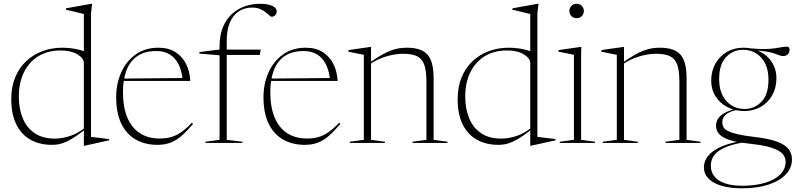

<svg xmlns="http://www.w3.org/2000/svg" viewBox="-20 -755 4202 1014"><path d="M423 -421Q423 -447.5 388.8 -468Q354.5 -488.5 300.5 -488.5Q231.5 -488.5 182 -457.8Q132.5 -427 106 -372.2Q79.5 -317.5 79.5 -246Q79.5 -180 100.5 -129.8Q121.5 -79.5 163.8 -51.2Q206 -23 269 -23Q311 -23 356.5 -39Q402 -55 450.5 -98.5L455.5 -93Q414.5 -58.5 384.2 -37.8Q354 -17 331 -6.8Q308 3.5 290 6.8Q272 10 255 10Q188.5 10 140.2 -17.5Q92 -45 65.8 -98.8Q39.5 -152.5 39.5 -231Q39.5 -296 60.2 -346.5Q81 -397 118 -431.8Q155 -466.5 204 -484.8Q253 -503 309 -503Q332.5 -503 356.5 -500Q380.5 -497 403.2 -491Q426 -485 446 -475L423 -467V-681Q417 -682.5 399.8 -686.8Q382.5 -691 362.8 -695.8Q343 -700.5 328.5 -703.5V-711L462.5 -735H466.5L460.5 -684.5V-32Q465 -31.5 477.2 -30Q489.5 -28.5 505 -26.8Q520.5 -25 534.5 -23.2Q548.5 -21.5 556.5 -20.5V-14L427.5 14.5H423V-70Z M817 -503Q870.5 -503 907 -479.5Q943.5 -456 963 -416.5Q982.5 -377 985 -327.5H624V-340L954 -343L945 -332.5Q940 -382.5 922.5 -416.5Q905 -450.5 875.8 -468Q846.5 -485.5 806 -485.5Q745 -485.5 705.8 -459Q666.5 -432.5 648 -383.8Q629.5 -335 629.5 -268.5Q629.5 -189 652.5 -134.2Q675.5 -79.5 718.8 -51.5Q762 -23.5 823.5 -23.5Q856 -23.5 882.5 -30.8Q909 -38 935.8 -56.2Q962.5 -74.5 993.5 -107L999.5 -101Q965 -59.5 936 -35.2Q907 -11 877.5 -0.5Q848 10 812 10Q745.5 10 696.2 -18.5Q647 -47 620.2 -103Q593.5 -159 593.5 -241.5Q593.5 -312.5 619.8 -371.8Q646 -431 696 -467Q746 -503 817 -503Z M1169 -465 1145.5 -462.5 1033 -472V-480L1151 -495L1155.5 -493H1357L1352 -465ZM1177.5 -16.5 1260.5 -6.5V0H1065V-6.5L1139.5 -16.5V-508Q1139.5 -568 1157.2 -611Q1175 -654 1205 -681.2Q1235 -708.5 1273.5 -721.8Q1312 -735 1353.5 -735Q1373.5 -735 1389.8 -732.2Q1406 -729.5 1417.8 -724.2Q1429.5 -719 1435.5 -711.5Q1441.5 -704 1441.5 -694.5Q1441.5 -684.5 1434.2 -675.5Q1427 -666.5 1413.5 -666.5Q1410 -666.5 1402.5 -673.8Q1395 -681 1382.5 -690.8Q1370 -700.5 1352.5 -707.8Q1335 -715 1311.5 -715Q1271 -715 1240.8 -695Q1210.5 -675 1194 -636Q1177.5 -597 1177.5 -540Z M1595 -503Q1648.5 -503 1685 -479.5Q1721.5 -456 1741 -416.5Q1760.5 -377 1763 -327.5H1402V-340L1732 -343L1723 -332.5Q1718 -382.5 1700.5 -416.5Q1683 -450.5 1653.8 -468Q1624.5 -485.5 1584 -485.5Q1523 -485.5 1483.8 -459Q1444.5 -432.5 1426 -383.8Q1407.5 -335 1407.5 -268.5Q1407.5 -189 1430.5 -134.2Q1453.5 -79.5 1496.8 -51.5Q1540 -23.5 1601.5 -23.5Q1634 -23.5 1660.5 -30.8Q1687 -38 1713.8 -56.2Q1740.5 -74.5 1771.5 -107L1777.5 -101Q1743 -59.5 1714 -35.2Q1685 -11 1655.5 -0.5Q1626 10 1590 10Q1523.5 10 1474.2 -18.5Q1425 -47 1398.2 -103Q1371.5 -159 1371.5 -241.5Q1371.5 -312.5 1397.8 -371.8Q1424 -431 1474 -467Q1524 -503 1595 -503Z M1939.5 -423.5V-16.5L2012.5 -6.5V0H1827V-6.5L1901.5 -16.5V-465.5Q1893.5 -467 1873.8 -471Q1854 -475 1820 -482V-490.5L1935.5 -507H1939.5ZM2158.5 -6.5 2232 -16.5V-324Q2232 -381.5 2220.5 -413.5Q2209 -445.5 2182.2 -458.2Q2155.5 -471 2109.5 -471Q2066 -471 2018.2 -456.5Q1970.5 -442 1933 -415.5L1930 -422.5Q1965.5 -447.5 1993.2 -463.5Q2021 -479.5 2043.8 -488Q2066.5 -496.5 2087 -499.8Q2107.5 -503 2129 -503Q2206 -503 2238 -466.2Q2270 -429.5 2270 -342.5V-16.5L2343.5 -6.5V0H2158.5Z M2780.5 -421Q2780.5 -447.5 2746.2 -468Q2712 -488.5 2658 -488.5Q2589 -488.5 2539.5 -457.8Q2490 -427 2463.5 -372.2Q2437 -317.5 2437 -246Q2437 -180 2458 -129.8Q2479 -79.5 2521.2 -51.2Q2563.5 -23 2626.5 -23Q2668.5 -23 2714 -39Q2759.5 -55 2808 -98.5L2813 -93Q2772 -58.5 2741.8 -37.8Q2711.5 -17 2688.5 -6.8Q2665.5 3.5 2647.5 6.8Q2629.5 10 2612.5 10Q2546 10 2497.8 -17.5Q2449.5 -45 2423.2 -98.8Q2397 -152.5 2397 -231Q2397 -296 2417.8 -346.5Q2438.5 -397 2475.5 -431.8Q2512.5 -466.5 2561.5 -484.8Q2610.5 -503 2666.5 -503Q2690 -503 2714 -500Q2738 -497 2760.8 -491Q2783.5 -485 2803.5 -475L2780.5 -467V-681Q2774.5 -682.5 2757.2 -686.8Q2740 -691 2720.2 -695.8Q2700.5 -700.5 2686 -703.5V-711L2820 -735H2824L2818 -684.5V-32Q2822.5 -31.5 2834.8 -30Q2847 -28.5 2862.5 -26.8Q2878 -25 2892 -23.2Q2906 -21.5 2914 -20.5V-14L2785 14.5H2780.5V-70Z M3025.5 -659Q3007.5 -659 2997.2 -670.5Q2987 -682 2987 -697Q2987 -712 2997.2 -723.5Q3007.5 -735 3025.5 -735Q3043 -735 3053.2 -723.5Q3063.5 -712 3063.5 -697Q3063.5 -682 3053.2 -670.5Q3043 -659 3025.5 -659ZM3050 -507 3049 -469V-16.5L3122 -6.5V0H2936.5V-6.5L3011 -16.5V-465.5Q3005.5 -466.5 2992 -469.5Q2978.5 -472.5 2961.8 -475.8Q2945 -479 2929.5 -482V-490.5L3046 -507Z M3275.5 -423.5V-16.5L3348.5 -6.5V0H3163V-6.5L3237.5 -16.5V-465.5Q3229.5 -467 3209.8 -471Q3190 -475 3156 -482V-490.5L3271.5 -507H3275.5ZM3494.5 -6.5 3568 -16.5V-324Q3568 -381.5 3556.5 -413.5Q3545 -445.5 3518.2 -458.2Q3491.5 -471 3445.5 -471Q3402 -471 3354.2 -456.5Q3306.5 -442 3269 -415.5L3266 -422.5Q3301.5 -447.5 3329.2 -463.5Q3357 -479.5 3379.8 -488Q3402.5 -496.5 3423 -499.8Q3443.5 -503 3465 -503Q3542 -503 3574 -466.2Q3606 -429.5 3606 -342.5V-16.5L3679.5 -6.5V0H3494.5Z M3899 239.5Q3852 239.5 3814.5 232Q3777 224.5 3751 210Q3725 195.5 3711.2 175Q3697.5 154.5 3697.5 129Q3697.5 104 3710 82.5Q3722.5 61 3746.5 43.5Q3770.5 26 3805.5 13Q3840.5 0 3885.5 -8.5L3925 -18L3904 -2.5Q3843 8 3805.5 25.2Q3768 42.5 3751 66.2Q3734 90 3734 120Q3734 152.5 3752.5 176.2Q3771 200 3808 213Q3845 226 3900 226Q3969 226 4020.5 210.5Q4072 195 4100.5 166.5Q4129 138 4129 100Q4129 81.5 4119.8 66.5Q4110.5 51.5 4088.8 39.5Q4067 27.5 4030.5 18.5Q3994 9.5 3940 4Q3886 -1.5 3851.2 -10.5Q3816.5 -19.5 3797 -31.8Q3777.5 -44 3769.5 -59Q3761.5 -74 3761.5 -91.5Q3761.5 -123 3787.8 -145.5Q3814 -168 3868.5 -181L3874 -175Q3829 -165.5 3811.8 -148.2Q3794.5 -131 3794.5 -110Q3794.5 -96 3800.5 -84.2Q3806.5 -72.5 3824.2 -63.2Q3842 -54 3876.2 -46Q3910.5 -38 3966.5 -31.5Q4023 -25 4060.8 -14.2Q4098.5 -3.5 4120.8 11.2Q4143 26 4152.8 45Q4162.5 64 4162.5 87.5Q4162.5 132 4129.8 166.5Q4097 201 4037.8 220.2Q3978.5 239.5 3899 239.5ZM3910.5 -168.5Q3862 -168.5 3822.2 -189Q3782.5 -209.5 3759.2 -245.8Q3736 -282 3736 -329.5Q3736 -380 3758.2 -419.2Q3780.5 -458.5 3819 -480.8Q3857.5 -503 3906 -503Q3942.5 -503 3974.2 -491.2Q4006 -479.5 4029.8 -458Q4053.5 -436.5 4067 -407Q4080.5 -377.5 4080.5 -342Q4080.5 -291.5 4058.5 -252.2Q4036.5 -213 3998 -190.8Q3959.5 -168.5 3910.5 -168.5ZM3913.5 -179.5Q3964 -179.5 4001.2 -217.5Q4038.5 -255.5 4038.5 -334.5Q4038.5 -407 4001 -449.5Q3963.5 -492 3903.5 -492Q3852 -492 3815 -454Q3778 -416 3778 -337Q3778 -264.5 3815.8 -222Q3853.5 -179.5 3913.5 -179.5ZM3950 -490 3935.5 -500.5Q3983.5 -495.5 4016.5 -496Q4049.5 -496.5 4071.2 -499.8Q4093 -503 4108 -505.8Q4123 -508.5 4135 -508.5Q4142.5 -508.5 4146.2 -504.8Q4150 -501 4150 -493.5Q4150 -478 4140.8 -468.5Q4131.5 -459 4116 -459Q4105.5 -459 4095.8 -463Q4086 -467 4070 -472.5Q4054 -478 4025.5 -483Q3997 -488 3950 -490Z"/></svg>

Font: Newsreader 60pt ExtraLight
Style: Regular
Weight: 250
Designer: Hugues Gentile
Foundry: Production Type
Version: Version 1.003